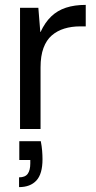

<svg xmlns="http://www.w3.org/2000/svg" viewBox="-20 -528 391 786"><path d="M62 0V-496H137L145 -397H146Q164 -436 189.5 -460.5Q215 -485 250 -496.5Q285 -508 331 -508V-420H308Q273 -420 243.5 -411Q214 -402 192 -383Q170 -364 158 -331.5Q146 -299 146 -252V0ZM58 238V198Q83 198 93.5 183.5Q104 169 104 141V127H59V50H147Q151 70 152.5 89Q154 108 154 124Q154 184 129 211Q104 238 58 238Z"/></svg>

Font: DM Sans 28pt
Style: Regular
Weight: 400
Version: Version 4.004;gftools[0.9.30]